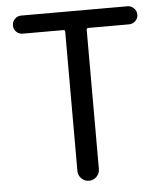

<svg xmlns="http://www.w3.org/2000/svg" viewBox="-52 -779 704 826"><g transform="rotate(-5 299.5 -366.5)"><path d="M252.9 -46.9V-647.5Q252.9 -655.3 246.1 -655.3H70.3Q53.7 -655.3 42.5 -666.5Q31.2 -677.7 31.2 -693.8Q31.2 -710 42.5 -721.7Q53.7 -733.4 70.3 -733.4H529.3Q544.9 -733.4 556.6 -721.7Q568.4 -710 568.4 -693.8Q568.4 -677.7 556.6 -666.5Q544.9 -655.3 529.3 -655.3H353.5Q345.7 -655.3 345.7 -647.5V-46.9Q345.7 -27.3 332 -13.7Q318.4 0 299.3 0Q280.3 0 266.6 -13.7Q252.9 -27.3 252.9 -46.9Z"/></g></svg>

Font: Gen Jyuu Gothic Regular
Style: Regular
Weight: 400
Designer: [Source Han Sans]
Ryoko NISHIZUKA  (kana & ideographs); Paul D. Hunt (Latin, Greek & Cyrillic); Wenlong ZHANG  (bopomofo
Version: Version 1.002.20150607